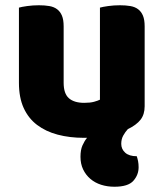

<svg xmlns="http://www.w3.org/2000/svg" viewBox="-20 -508 622 730"><path d="M466 -17Q456 -6 448.5 7.5Q441 21 441 39Q441 59 456 72.5Q471 86 500 86Q503 95 505 105Q507 115 507 128Q507 157 487 179.5Q467 202 415 202Q388 202 364.5 194.5Q341 187 323.5 172Q306 157 296 136Q286 115 286 88Q286 62 293.5 45Q301 28 311 16H299Q245 16 199.5 4Q154 -8 121 -33Q88 -58 70 -97.5Q52 -137 52 -193V-479Q62 -482 83.5 -485Q105 -488 128 -488Q150 -488 167.5 -485Q185 -482 197 -473Q209 -464 215.5 -448.5Q222 -433 222 -408V-193Q222 -152 242 -134.5Q262 -117 300 -117Q323 -117 337.5 -121Q352 -125 360 -129V-479Q370 -482 391.5 -485Q413 -488 436 -488Q458 -488 475.5 -485Q493 -482 505 -473Q517 -464 523.5 -448.5Q530 -433 530 -408V-104Q530 -73 514.5 -53Q499 -33 466 -17Z"/></svg>

Font: Baloo
Style: Regular
Weight: 400
Designer: Sarang Kulkarni and Ek Type
Foundry: Ek Type
Version: Version 1.443;PS 1.000;hotconv 16.6.51;makeotf.lib2.5.65220;